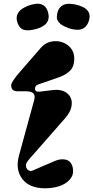

<svg xmlns="http://www.w3.org/2000/svg" viewBox="-20 -996 501 1031"><path d="M149.9 -835Q113.3 -829.1 95.9 -841.8Q78.6 -854.5 71.8 -880.9Q66.4 -901.4 73.5 -918.7Q80.6 -936 96.4 -947Q112.3 -958 130.9 -965.1Q149.4 -972.2 169.9 -975.1Q194.3 -979 213.1 -967.8Q231.9 -956.5 238.8 -926.8Q244.1 -905.3 238.5 -888.4Q232.9 -871.6 218.8 -861.1Q204.6 -850.6 187.7 -844.5Q170.9 -838.4 149.9 -835ZM331.1 -852.1Q307.6 -862.3 296.1 -876.2Q284.7 -890.1 285.2 -904.1Q285.6 -918 290 -934.1Q296.9 -954.1 312 -964.6Q327.1 -975.1 346.7 -975.6Q366.2 -976.1 385.5 -971.7Q404.8 -967.3 423.8 -959Q475.1 -934.6 456.1 -880.9Q448.7 -859.9 434.6 -848.6Q420.4 -837.4 402.6 -836.4Q384.8 -835.4 367.4 -839.4Q350.1 -843.3 331.1 -852.1ZM40 -538.1Q40 -555.7 86.9 -609.9L200.2 -740.2Q230.5 -774.9 278.8 -774.9Q319.3 -774.9 349.1 -749Q378.9 -723.1 378.9 -680.2Q378.9 -640.6 357.7 -617.9Q336.4 -595.2 296.9 -581.1L187 -543Q168 -537.1 168 -520Q168 -501 193.8 -503.9L262.2 -512.2Q311 -518.1 339.1 -496.3Q367.2 -474.6 365.2 -437.3Q363.3 -399.9 331.1 -362.8L140.1 -145Q119.1 -121.6 119.1 -108.9Q119.1 -93.3 130.1 -83.7Q141.1 -74.2 154.8 -80.1L274.9 -131.8Q291 -138.7 306.9 -140.4Q322.8 -142.1 336.9 -137.7Q351.1 -133.3 360.6 -120.1Q370.1 -106.9 372.1 -85.9Q375.5 -54.2 353.5 -30.5Q331.5 -6.8 296.9 4.2Q262.2 15.1 222.2 15.1Q138.2 15.1 99.9 -34.9Q61.5 -85 82 -161.1L163.1 -457Q166 -467.3 166 -475.1Q166 -491.7 153.8 -498.8Q141.6 -505.9 116.2 -505.9H73.2Q40 -505.9 40 -538.1Z"/></svg>

Font: Pilowlava
Style: Regular
Weight: 400
Designer: Anton Moglia, Jérémy Landes, Maksym Kobuzan (Cyrillic), Velvetyne Type Foundry
Foundry: Anton Moglia, Jérémy Landes, Velvetyne Type Foundry
Version: Version 1.001;hotconv 1.0.109;makeotfexe 2.5.65596